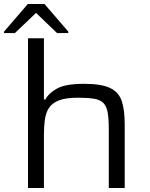

<svg xmlns="http://www.w3.org/2000/svg" viewBox="-37 -933 744 953"><path d="M102 0V-743H181V-439H188Q205 -471 247 -494Q289 -517 380 -517Q468 -517 511 -495.5Q554 -474 568 -429.5Q582 -385 582 -316V0H503V-291Q503 -343 497.5 -374.5Q492 -406 476 -422Q460 -438 429.5 -443Q399 -448 350 -448Q289 -448 255 -434.5Q221 -421 205.5 -396.5Q190 -372 185.5 -338Q181 -304 181 -262V0ZM-17 -769V-776L101 -913H184L302 -776V-769H246L142 -869L37 -769Z"/></svg>

Font: Saira Expanded
Style: Regular
Weight: 400
Width: 7
Designer: Hector Gatti with collaboration of the Omnibus-Type team
Foundry: Omnibus-Type
Version: Version 1.100; ttfautohint (v1.8.3)